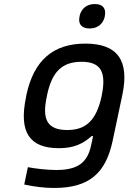

<svg xmlns="http://www.w3.org/2000/svg" viewBox="-20 -725 640 951"><path d="M111 -256 109 -244C72 -69 127 9 272 9C351 9 394 -16 434 -51H441L431 -4C413 79 367 117 259 117C215 117 160 111 118 103L100 189C153 200 198 206 248 206C422 206 504 133 538 -28L586 -255C622 -426 562 -509 403 -509C244 -509 148 -427 111 -256ZM212 -247 213 -253C237 -370 288 -419 384 -419C478 -419 508 -370 484 -253L483 -247C457 -130 407 -81 313 -81C217 -81 186 -130 212 -247ZM374 -643C366 -607 383 -584 424 -584C464 -584 491 -607 499 -643V-645C507 -682 490 -705 450 -705C409 -705 382 -682 374 -645Z"/></svg>

Font: LT Wave Mono Medium
Style: Italic
Weight: 500
Designer: Daniel Lyons
Version: Version 2.5 (Glyphs App)